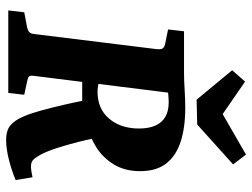

<svg xmlns="http://www.w3.org/2000/svg" viewBox="-118 -697 822 626"><g transform="rotate(90 293.0 -384.0)"><path d="M14 0 20 -52 67 -61Q78 -63 84 -68Q90 -73 91 -85L140 -482Q142 -499 137 -504.5Q132 -510 120 -512L76 -521L82 -573H217Q243 -573 273 -575Q303 -577 332 -577Q396 -577 442 -562Q488 -547 513 -515Q538 -483 538 -430Q538 -380 516 -344Q494 -308 459.5 -286.5Q425 -265 385 -256L345 -241H235L242 -298Q250 -294 261 -292.5Q272 -291 279 -291Q335 -291 367 -329Q399 -367 399 -426Q399 -458 389.5 -479.5Q380 -501 361 -512Q342 -523 314 -523Q307 -523 298.5 -522.5Q290 -522 282 -521L227 -81Q226 -71 229.5 -67.5Q233 -64 243 -62L289 -52L283 0ZM437 7Q404 7 387.5 -8Q371 -23 360 -49Q350 -72 340.5 -106.5Q331 -141 322 -180Q313 -219 306 -255L431 -279Q442 -227 457 -177Q472 -127 485 -104Q494 -88 501.5 -81Q509 -74 522 -74Q536 -74 558 -79L567 -24Q539 -12 502.5 -2.5Q466 7 437 7ZM516 -733 386 -616 305 -614 209 -730 246 -772 352 -699 484 -775Z"/></g></svg>

Font: Yrsa
Style: Bold Italic
Weight: 700
Italic angle: -7.10001°
Version: Version 2.004